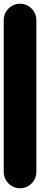

<svg xmlns="http://www.w3.org/2000/svg" viewBox="-20 -1010 215 1030"><path d="M0 -87.7H175V-902.7H0ZM87.7 -175Q63.7 -175 43.7 -163.2Q23.7 -151.3 11.8 -131.3Q0 -111.3 0 -87.7Q0 -63.7 11.8 -43.7Q23.7 -23.7 43.7 -11.8Q63.7 0 87.7 0Q111.3 0 131.3 -11.8Q151.3 -23.7 163.2 -43.7Q175 -63.7 175 -87.7Q175 -111.3 163.2 -131.3Q151.3 -151.3 131.3 -163.2Q111.3 -175 87.7 -175ZM87.7 -990Q63.7 -990 43.7 -978.2Q23.7 -966.3 11.8 -946.3Q0 -926.3 0 -902.7Q0 -878.7 11.8 -858.7Q23.7 -838.7 43.7 -826.8Q63.7 -815 87.7 -815Q111.3 -815 131.3 -826.8Q151.3 -838.7 163.2 -858.7Q175 -878.7 175 -902.7Q175 -926.3 163.2 -946.3Q151.3 -966.3 131.3 -978.2Q111.3 -990 87.7 -990Z"/></svg>

Font: Wavefont Thin
Style: Regular
Weight: 100
Monospace: yes
Version: Version 3.005;gftools[0.9.33]